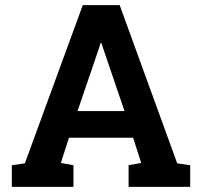

<svg xmlns="http://www.w3.org/2000/svg" viewBox="-20 -731 789 751"><path d="M26.3 0V-84.7L77.2 -92L303.8 -710.9H448.1L673.2 -92L724 -84.7V0H483V-84.7L532.3 -93.7L500.7 -192.3H249.7L218.1 -93.7L267.4 -84.7V0ZM283.3 -296.6H467L383.6 -541.4L376.6 -562.8H373.6L366.3 -539.9Z"/></svg>

Font: Hanuman
Style: Regular
Weight: 400
Designer: Danh Hong
Foundry: Danh Hong
Version: Version 9.000